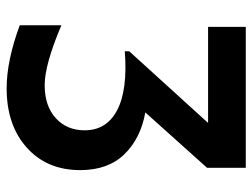

<svg xmlns="http://www.w3.org/2000/svg" viewBox="-110 -630 752 572"><g transform="rotate(90 266.0 -344.0)"><path d="M55.2 -26.9V-150.9Q172.4 -101.1 233.9 -101.1Q295.4 -101.1 331.8 -134Q368.2 -167 368.2 -220.2Q368.2 -285.6 308.1 -317.1Q248 -348.6 132.8 -339.8V-353L346.2 -587.9H60.1V-700.2H480V-585L314.9 -400.9Q392.1 -387.2 439.5 -338.6Q486.8 -290 486.8 -207Q486.8 -107.9 419.9 -47.9Q353 12.2 243.2 12.2Q160.6 12.2 55.2 -26.9Z"/></g></svg>

Font: TASA Explorer SemiBold
Style: Regular
Weight: 600
Designer: Weizhong Zhang
Foundry: Local Remote
Version: Version 1.000;Glyphs 3.1.2 (3151)